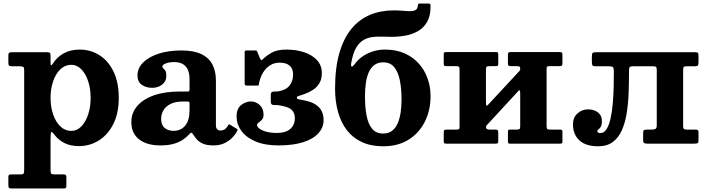

<svg xmlns="http://www.w3.org/2000/svg" viewBox="-20 -817 4024 1092"><path d="M267.5 -260.5Q267.5 -312.5 282.3 -355.1Q297 -397.7 323.5 -423.1Q350 -448.5 385.5 -448.5Q417.5 -448.5 442.4 -423.1Q467.3 -397.7 481.4 -355.1Q495.5 -312.5 495.5 -260.5Q495.5 -208.5 481.4 -165.9Q467.3 -123.3 442.4 -97.9Q417.5 -72.5 385.5 -72.5Q350 -72.5 323.5 -97.9Q297 -123.3 282.3 -165.9Q267.5 -208.5 267.5 -260.5ZM27.5 -463Q27.5 -448.7 31.1 -444.4Q34.7 -440 50 -440H92.5Q107.2 -440 112.4 -436.4Q117.5 -432.7 117.5 -417.5V150.2Q117.5 165.7 114.1 170.4Q110.7 175 95.5 175H43.5Q32.7 175 30.1 178.6Q27.5 182.2 27.5 193V235Q27.5 246.8 30.7 250.9Q34 255 46.5 255H337.5Q350.5 255 354 252.4Q357.5 249.8 357.5 236.8V192.5Q357.5 181.2 354.1 178.1Q350.8 175 340 175H291.5Q275.5 175 271.5 170.6Q267.5 166.2 267.5 150.5V-26Q267.5 -64.5 272.1 -66.2Q276.8 -68 287.8 -53Q310.8 -21.5 345.9 -3.7Q381 14 428.5 14Q490.5 14 542 -18.1Q593.5 -50.2 624.5 -111.6Q655.5 -173 655.5 -260.5Q655.5 -348 625.9 -409.4Q596.3 -470.8 545.9 -502.9Q495.5 -535 433.5 -535Q380.5 -535 342 -513.5Q303.5 -492 280.3 -455Q274 -445.3 270.8 -445.5Q267.5 -445.8 267.5 -460.5V-502.5Q267.5 -514 262.8 -517Q258 -520 247 -520H49Q37 -520 32.2 -517Q27.5 -514 27.5 -500.7Z M727 -123Q727 -58.2 771.5 -24.1Q816 10 892 10Q940 10 971.9 -0.1Q1003.7 -10.2 1023.9 -25Q1044 -39.7 1056.2 -53.5Q1064 -62.5 1068.5 -62Q1073 -61.5 1080 -50.2Q1088.5 -36 1101.3 -22.1Q1114 -8.2 1136.1 0.9Q1158.3 10 1194.5 10H1195Q1228 10 1253.8 -1.4Q1279.5 -12.8 1298.6 -31.6Q1317.8 -50.5 1329.3 -72.5Q1331.8 -77.5 1331 -79.8Q1330.3 -82 1326.3 -84.5L1288.8 -107.5Q1285.3 -110.5 1282.5 -109.5Q1279.8 -108.5 1277.3 -104Q1266.5 -85.8 1255.5 -80.1Q1244.5 -74.5 1234 -74.5Q1223.5 -74.5 1215.8 -81.5Q1208 -88.5 1208 -103.5V-359.5Q1208 -411.2 1188.4 -449.6Q1168.8 -488 1125.6 -509Q1082.5 -530 1012.5 -530Q938.2 -530 881.9 -511.6Q825.5 -493.2 793.7 -461.1Q762 -429 762 -388Q762 -351.2 786.9 -334.4Q811.7 -317.5 846 -317.5Q879 -317.5 902.5 -336Q926 -354.5 926 -385.5Q926 -406.2 920.4 -414.9Q914.8 -423.5 909.1 -427.9Q903.5 -432.2 903.5 -439.5Q903.5 -446 912.9 -451.6Q922.3 -457.2 937.5 -460.6Q952.8 -464 970 -464Q1001.2 -464 1020.7 -452.1Q1040.2 -440.2 1049.1 -418.5Q1058 -396.7 1058 -367V-309.5Q1058 -300.5 1055.7 -298.5Q1053.5 -296.5 1045 -296.5H1003.5Q917.5 -296.5 855.6 -274.8Q793.7 -253 760.4 -214Q727 -175 727 -123ZM896.5 -140.5Q896.5 -169 910.5 -191.4Q924.5 -213.7 952 -226.7Q979.5 -239.7 1020 -239.7H1048Q1058 -239.7 1058 -229.7V-191Q1058 -132.3 1033.4 -102.5Q1008.8 -72.8 967 -72.8Q937 -72.8 916.8 -89.1Q896.5 -105.5 896.5 -140.5Z M1569 -460.5 1609 -535Q1555.5 -535 1524.5 -517Q1493.5 -499 1476.3 -481.5Q1468.8 -473.7 1465.8 -475.1Q1462.8 -476.5 1456.8 -489.5L1444 -521Q1442 -526 1440.4 -528Q1438.8 -530 1433.5 -530H1381.5Q1371.5 -530 1371.5 -520.5V-343Q1371.5 -335 1374.5 -332.5Q1377.5 -330 1386 -330H1441.5Q1451.5 -330 1451.6 -333.2Q1451.8 -336.5 1453.5 -344.5Q1460.3 -378 1476.1 -404.1Q1492 -430.2 1515.6 -445.4Q1539.3 -460.5 1569 -460.5ZM1325.5 -154Q1325.5 -110.5 1352.4 -73.1Q1379.2 -35.8 1432.4 -12.9Q1485.5 10 1564 10Q1648.3 10 1705.4 -8.5Q1762.5 -27 1791.5 -59.8Q1820.5 -92.5 1820.5 -135Q1820.5 -162.3 1809.5 -184.8Q1798.5 -207.2 1773.9 -223.1Q1749.3 -239 1708.5 -246.5Q1692 -249.7 1680.3 -251.9Q1668.5 -254 1668.5 -260Q1668.5 -268.5 1675.5 -270.1Q1682.5 -271.7 1711.5 -282Q1737.5 -291.2 1760.1 -306Q1782.8 -320.7 1796.6 -343.9Q1810.5 -367 1810.5 -401Q1810.5 -444.7 1783.3 -474.6Q1756 -504.5 1710.3 -519.7Q1664.5 -535 1609 -535L1569 -460.5Q1598.5 -460.5 1615.6 -451.4Q1632.7 -442.2 1639.9 -427Q1647 -411.7 1647 -393.5Q1647 -357.5 1627.7 -331.6Q1608.5 -305.8 1565 -298Q1554 -296 1543.5 -296.5Q1533 -297 1526.5 -293.5Q1520 -290 1520 -275V-241Q1520 -226.5 1526.5 -222.6Q1533 -218.7 1543.3 -219.5Q1553.5 -220.2 1565 -218.5Q1620.5 -210.2 1638.7 -192.5Q1657 -174.7 1657 -145Q1657 -106.5 1630.9 -83.6Q1604.7 -60.8 1556.5 -60.8Q1520.8 -60.8 1495.1 -67.8Q1469.5 -74.8 1455.8 -85.3Q1442 -95.8 1442 -105.5Q1442 -112.3 1447.5 -117Q1453 -121.8 1460.5 -127.4Q1468 -133 1473.5 -141.5Q1479 -150 1479 -164.5Q1479 -200 1457 -220Q1435 -240 1407 -240Q1378 -240 1351.7 -219.8Q1325.5 -199.5 1325.5 -154Z M2055.8 -270Q2055.8 -309 2060.6 -343.7Q2065.5 -378.5 2077.1 -405.2Q2088.8 -432 2109 -447.2Q2129.3 -462.5 2159.8 -462.5Q2199.3 -462.5 2222 -435.1Q2244.7 -407.7 2254.2 -359.9Q2263.7 -312 2263.7 -250Q2263.7 -211 2258.5 -176.3Q2253.2 -141.5 2241.4 -114.8Q2229.5 -88 2209.5 -72.8Q2189.5 -57.5 2159.8 -57.5Q2119 -57.5 2096.4 -84.9Q2073.8 -112.3 2064.8 -160.1Q2055.8 -208 2055.8 -270ZM2428.8 -782.5Q2428.8 -791.5 2426.5 -794.2Q2424.3 -797 2415.8 -797H2370.3Q2360.5 -797 2358.9 -794.5Q2357.3 -792 2356.3 -783.5Q2354.8 -766.5 2343.4 -760Q2332 -753.5 2313.3 -753.5Q2294.5 -753.5 2270.5 -755.8Q2246.5 -758 2219.8 -758Q2146.3 -758 2085 -732.8Q2023.8 -707.5 1979.3 -653.8Q1934.7 -600 1910.2 -515.5Q1885.7 -431 1885.7 -312.5Q1885.7 -240.5 1902.5 -180.4Q1919.2 -120.2 1953 -76.5Q1986.8 -32.7 2038.4 -8.9Q2090 15 2159.8 15Q2244 15 2304.3 -23Q2364.5 -61 2396.6 -125.5Q2428.8 -190 2428.8 -270Q2428.8 -322.5 2412 -370.3Q2395.3 -418 2362.4 -455Q2329.5 -492 2281.3 -513.5Q2233 -535 2169.8 -535Q2132 -535 2099.1 -524.1Q2066.3 -513.3 2040.6 -495Q2015 -476.8 1998.8 -454Q1983.5 -434 1978.9 -438.9Q1974.3 -443.8 1979.3 -467.5Q1988.8 -517.3 2006 -546.1Q2023.3 -575 2046.1 -588.6Q2069 -602.2 2095.8 -606Q2122.5 -609.7 2151.3 -608.6Q2180 -607.5 2208.8 -607.5Q2246.8 -607.5 2285.8 -614.5Q2324.8 -621.5 2357.4 -640.1Q2390 -658.7 2409.6 -693.2Q2429.3 -727.7 2428.8 -782.5Z M3088.8 -102.5V-426.7Q3088.8 -436.2 3092.5 -438.5Q3096.3 -440.7 3105.8 -440.7H3160.8Q3170.8 -440.7 3174.8 -443.5Q3178.8 -446.2 3178.8 -456.7V-504.7Q3178.8 -514.2 3176.3 -517.5Q3173.8 -520.7 3164.8 -520.7H2882.8Q2874.3 -520.7 2871.5 -517.7Q2868.8 -514.7 2868.8 -505.7V-457.7Q2868.8 -446.7 2872.5 -443.7Q2876.3 -440.7 2886.3 -440.7H2917.7Q2929.2 -440.7 2934 -438.7Q2938.7 -436.7 2938.7 -425.2Q2938.7 -423.2 2937.9 -419.6Q2937 -416 2934.2 -413.2L2756.3 -221.5Q2747 -211.8 2745.4 -219.1Q2743.8 -226.5 2743.8 -246V-421.2Q2743.8 -434.2 2747.8 -437.5Q2751.8 -440.7 2763.8 -440.7H2801.3Q2809.3 -440.7 2811.5 -444Q2813.8 -447.2 2813.8 -455.2V-505.2Q2813.8 -513.7 2812.3 -517.2Q2810.8 -520.7 2802.8 -520.7H2519.2Q2511.2 -520.7 2507.5 -519.5Q2503.7 -518.2 2503.7 -509.7V-455.7Q2503.7 -447.2 2506.2 -444Q2508.7 -440.7 2516.7 -440.7H2575.7Q2588.7 -440.7 2591.2 -436Q2593.7 -431.2 2593.7 -418.2V-94Q2593.7 -84.5 2590.2 -82.3Q2586.7 -80 2576.7 -80H2521.7Q2512.2 -80 2508 -77.3Q2503.7 -74.5 2503.7 -64V-16Q2503.7 -6.5 2506.2 -3.2Q2508.7 0 2517.7 0H2799.8Q2808.3 0 2811 -3Q2813.8 -6 2813.8 -15V-63Q2813.8 -74 2810 -77Q2806.3 -80 2796.3 -80H2764.8Q2755.3 -80 2749.8 -83Q2744.3 -86 2744.3 -93.5Q2744.3 -100 2746.6 -102.9Q2749 -105.8 2752.3 -109L2928.7 -300Q2935.5 -307 2937.1 -300.6Q2938.7 -294.2 2938.7 -279.5V-99.5Q2938.7 -86.5 2934.7 -83.3Q2930.7 -80 2918.7 -80H2881.3Q2873.3 -80 2871 -77Q2868.8 -74 2868.8 -65.5V-15.5Q2868.8 -7.5 2870.3 -3.8Q2871.8 0 2879.8 0H3163.3Q3171.8 0 3175.3 -1.5Q3178.8 -3 3178.8 -11V-65Q3178.8 -73.5 3176.5 -76.8Q3174.3 -80 3165.8 -80H3106.8Q3093.8 -80 3091.3 -84.8Q3088.8 -89.5 3088.8 -102.5Z M3238.8 -110Q3238.8 -52 3275.5 -18.5Q3312.3 15 3381.3 15Q3432.5 15 3465.4 -9.5Q3498.3 -34 3517 -76.6Q3535.8 -119.2 3544.5 -174.4Q3553.3 -229.5 3555.4 -291.1Q3557.5 -352.7 3557.5 -414.7Q3557.5 -429.5 3560.6 -434.7Q3563.8 -440 3578.3 -440H3693.3Q3709.5 -440 3712.4 -435.4Q3715.3 -430.7 3715.3 -415.5V-104.5Q3715.3 -87.3 3707.4 -83.6Q3699.5 -80 3684.3 -80H3662.8Q3647.3 -80 3642.5 -76.9Q3637.8 -73.8 3637.8 -61V-21Q3637.8 -7.3 3642.9 -3.6Q3648 0 3661.8 0H3930.3Q3943.8 0 3948.3 -3.8Q3952.8 -7.5 3952.8 -20.5V-63.5Q3952.8 -73.3 3948.9 -76.6Q3945 -80 3935.3 -80H3884.8Q3873.3 -80 3869.3 -84Q3865.3 -88 3865.3 -100.5V-419Q3865.3 -433.5 3869.3 -436.7Q3873.3 -440 3887.8 -440H3931.3Q3944 -440 3948.4 -444.4Q3952.8 -448.7 3952.8 -463V-497.5Q3952.8 -512 3949.8 -516Q3946.8 -520 3932.3 -520H3371.3Q3355.3 -520 3350.8 -516Q3346.3 -512 3346.3 -495.5V-464.5Q3346.3 -447.7 3351.1 -443.9Q3356 -440 3372 -440H3442.3Q3461.3 -440 3466.3 -434.9Q3471.3 -429.7 3471.3 -410.7Q3471.3 -371.7 3470.3 -324.7Q3469.3 -277.7 3465.4 -231.3Q3461.5 -184.8 3453.1 -145.9Q3444.8 -107 3430.4 -83.5Q3416 -60 3393.8 -60Q3387.8 -60 3382.5 -62.5Q3377.3 -65 3377.3 -72Q3377.3 -77 3383.8 -81.4Q3390.3 -85.8 3396.8 -95.9Q3403.3 -106 3403.3 -128.5Q3403.3 -160.3 3381 -177.6Q3358.8 -195 3324.3 -195Q3290.5 -195 3264.6 -172.1Q3238.8 -149.3 3238.8 -110Z"/></svg>

Font: Besley
Style: Regular
Weight: 400
Designer: Owen Earl
Foundry: indestructible type*
Version: Version 4.000